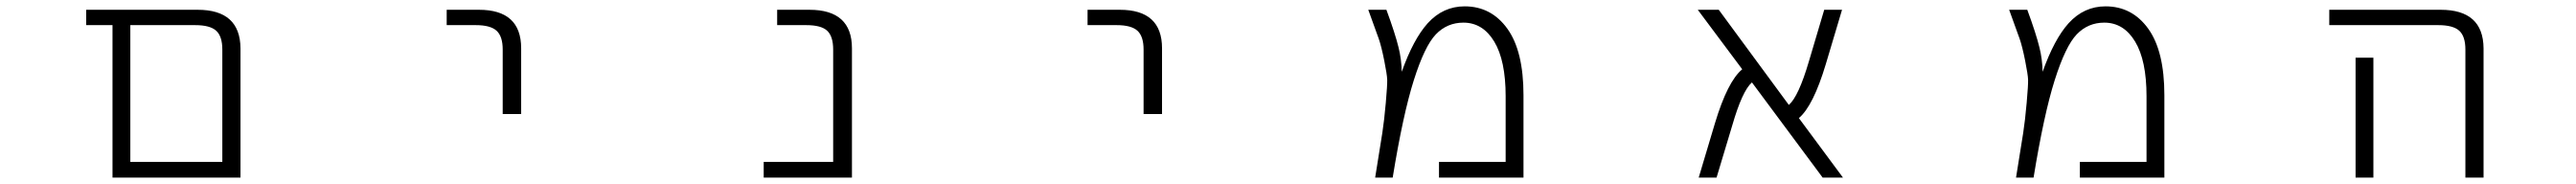

<svg xmlns="http://www.w3.org/2000/svg" viewBox="-20 -553 8040 574"><path d="M381.8 1H331.1V-474.6H249V-522.5H596.7Q729.5 -522.5 730.5 -402.3V1ZM673.8 -398.4Q673.8 -439.5 654.8 -457Q635.7 -474.6 588.9 -474.6H386.7V-47.9H673.8Z M1374 -474.6V-522.5H1474.6Q1606.4 -522.5 1606.4 -402.3V-197.3H1548.8V-398.4Q1548.8 -439.5 1529.8 -457Q1510.7 -474.6 1464.8 -474.6Z M2580.1 -398.4Q2580.1 -439.5 2561.5 -457Q2543 -474.6 2496.1 -474.6H2405.3V-522.5H2505.9Q2638.7 -522.5 2638.7 -402.3V1H2363.3V-47.9H2580.1Z M3374 -474.6V-522.5H3474.6Q3606.4 -522.5 3606.4 -402.3V-197.3H3548.8V-398.4Q3548.8 -439.5 3529.8 -457Q3510.7 -474.6 3464.8 -474.6Z M4470.7 1V-47.9H4678.7V-252.9Q4678.7 -364.3 4643.1 -423.3Q4607.4 -482.4 4546.9 -482.4Q4496.1 -482.4 4460.9 -445.8Q4425.8 -409.2 4392.1 -302.7Q4358.4 -196.3 4326.2 1H4271.5Q4288.1 -100.6 4293.9 -138.7Q4299.8 -176.8 4304.7 -232.4Q4309.6 -288.1 4309.1 -304.2Q4308.6 -320.3 4299.8 -364.3Q4291 -408.2 4282.7 -432.1Q4274.4 -456.1 4250 -522.5H4306.6Q4334 -448.2 4344.7 -404.3Q4353.5 -369.1 4354.5 -329.1Q4390.6 -430.7 4435.5 -480.5Q4483.4 -533.2 4550.8 -533.2Q4633.8 -533.2 4684.1 -463.4Q4734.4 -393.6 4734.4 -255.9V1Z M5731.4 1H5668L5447.3 -295.9Q5417 -269.5 5385.7 -161.1L5336.9 1H5281.2L5332 -168.9Q5371.1 -298.8 5417 -336.9L5278.3 -522.5H5343.8L5562.5 -225.6Q5592.8 -252 5625 -361.3L5672.9 -522.5H5728.5L5677.7 -352.5Q5638.7 -222.7 5593.8 -184.6Z M6470.7 1V-47.9H6678.7V-252.9Q6678.7 -364.3 6643.1 -423.3Q6607.4 -482.4 6546.9 -482.4Q6496.1 -482.4 6460.9 -445.8Q6425.8 -409.2 6392.1 -302.7Q6358.4 -196.3 6326.2 1H6271.5Q6288.1 -100.6 6293.9 -138.7Q6299.8 -176.8 6304.7 -232.4Q6309.6 -288.1 6309.1 -304.2Q6308.6 -320.3 6299.8 -364.3Q6291 -408.2 6282.7 -432.1Q6274.4 -456.1 6250 -522.5H6306.6Q6334 -448.2 6344.7 -404.3Q6353.5 -369.1 6354.5 -329.1Q6390.6 -430.7 6435.5 -480.5Q6483.4 -533.2 6550.8 -533.2Q6633.8 -533.2 6684.1 -463.4Q6734.4 -393.6 6734.4 -255.9V1Z M7249 -474.6V-522.5H7596.7Q7729.5 -522.5 7730.5 -402.3V1H7673.8V-398.4Q7673.8 -439.5 7654.8 -457Q7635.7 -474.6 7588.9 -474.6ZM7386.7 -373V-49.8V1H7331.1V-49.8V-373Z"/></svg>

Font: Gen Shin Gothic Monospace Light
Style: Regular
Weight: 300
Designer: [Source Han Sans]
Ryoko NISHIZUKA  (kana & ideographs); Paul D. Hunt (Latin, Greek & Cyrillic); Wenlong ZHANG  (bopomofo
Version: Version 1.002.20150607